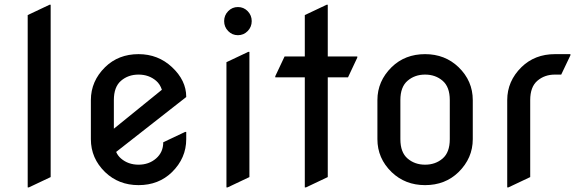

<svg xmlns="http://www.w3.org/2000/svg" viewBox="-20 -777 2454 816"><path d="M97.7 19.5V-712.9L190.4 -756.8H195.3V-24.4L102.5 19.5Z M771.5 -216.3V-185.5Q771.5 -105 710.9 -45.4Q654.3 9.8 568.8 9.8Q484.4 9.8 426.8 -45.4Q366.2 -104 366.2 -185.5V-351.6Q366.2 -432.1 426.8 -491.7Q483.4 -546.9 568.8 -546.9Q651.9 -546.9 710.9 -491.7Q771.5 -435.1 771.5 -365.7V-364.7L473.6 -131.3Q481 -114.7 494.1 -103.5Q524.9 -77.1 568.8 -77.1Q612.8 -77.1 643.3 -103.5Q673.8 -129.9 673.8 -172.4L766.6 -216.3ZM463.9 -230 668 -395.5Q660.2 -419.4 643.6 -433.6Q612.8 -460 568.8 -460Q524.9 -460 494.4 -433.8Q463.9 -407.7 463.9 -351.6Z M949.7 -645Q932.6 -662.6 932.6 -687.3Q932.6 -711.9 949.7 -729.5Q966.8 -747.1 991.2 -747.1Q1015.6 -747.1 1032.7 -729.5Q1049.8 -711.9 1049.8 -687.3Q1049.8 -662.6 1032.7 -645Q1015.6 -627.4 991.2 -627.4Q966.8 -627.4 949.7 -645ZM942.4 19.5V-512.7L1035.2 -556.6H1040V-24.4L947.3 19.5Z M1275.4 19.5V-448.2H1149.9V-453.1L1189.5 -537.1H1275.4V-712.9L1368.2 -756.8H1373V-537.1H1498.5V-532.2L1459 -448.2H1373V-24.4L1280.3 19.5Z M1584 -185.5V-351.6Q1584 -432.1 1644.5 -491.7Q1701.2 -546.9 1786.6 -546.9Q1871.1 -546.9 1928.7 -491.7Q1989.3 -433.1 1989.3 -351.6V-185.5Q1989.3 -105 1928.7 -45.4Q1872.1 9.8 1786.6 9.8Q1702.1 9.8 1644.5 -45.4Q1584 -104 1584 -185.5ZM1681.6 -185.5Q1681.6 -129.4 1712.2 -103.3Q1742.7 -77.1 1786.6 -77.1Q1830.6 -77.1 1861.1 -103.3Q1891.6 -129.4 1891.6 -185.5V-351.6Q1891.6 -407.7 1861.1 -433.8Q1830.6 -460 1786.6 -460Q1742.7 -460 1712.2 -433.8Q1681.6 -407.7 1681.6 -351.6Z M2135.7 19.5V-351.6Q2135.7 -432.1 2196.3 -491.7Q2252.9 -546.9 2338.4 -546.9H2404.3V-542L2365.2 -460H2338.4Q2294.4 -460 2263.9 -433.8Q2233.4 -407.7 2233.4 -351.6Q2233.4 -351.6 2233.4 -24.4L2140.6 19.5Z"/></svg>

Font: Nova Round
Style: Book
Weight: 400
Version: Version 2.000